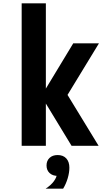

<svg xmlns="http://www.w3.org/2000/svg" viewBox="-20 -868 640 1143"><path d="M406 0 226 -296 416 -610H569L382 -303L567 0ZM109 0V-848H253V0ZM323 179Q293 179 275 162Q257 145 257 117Q257 89 275 72Q293 55 323 55Q353 55 371 72.5Q389 90 389 117Q389 145 371 162Q353 179 323 179ZM252 255Q284 234 301 210.5Q318 187 318 169L323 55Q356 55 374.5 75Q393 95 393 130Q393 160 383 193.5Q373 227 356 255Z"/></svg>

Font: Martian Mono Condensed SemiBold
Style: Regular
Weight: 600
Width: 3
Designer: Roman Shamin
Foundry: Evil Martians
Version: Version 1.000